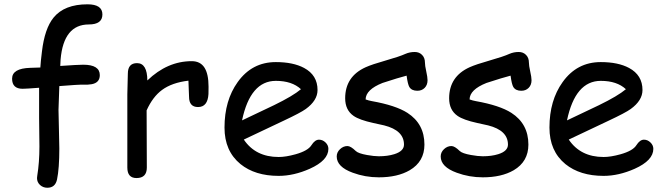

<svg xmlns="http://www.w3.org/2000/svg" viewBox="-20 -801 3098 899"><path d="M396 -686.5Q277.8 -686.5 263.7 -522.5L262.2 -492.2Q345.2 -498 369.6 -498Q447.3 -498 447.3 -449.2Q447.3 -413.6 409.2 -406.7Q392.6 -403.8 370.4 -404.5Q348.1 -405.3 257.8 -397.9L253.9 -286.6Q253.9 -256.3 255.9 -195.8Q257.8 -135.3 257.8 -105.5Q257.8 -12.7 247.1 39.1Q238.8 78.1 201.7 78.1Q181.6 78.1 167.5 65.2Q153.3 52.2 153.3 32.7Q153.3 28.8 154.3 22.9Q164.6 -40.5 164.6 -115.2L163.1 -248.5V-390.1Q102.1 -385.3 85.9 -385.3Q36.6 -385.3 36.6 -432.6Q36.6 -481 122.1 -483.4L168.9 -484.9Q170.4 -512.2 176.3 -559.1Q189 -667.5 231 -718.8Q281.7 -780.8 389.6 -780.8Q459.5 -780.8 459.5 -733.4Q459.5 -686.5 396 -686.5Z M956.1 -360.8Q952.6 -299.8 907.2 -299.8Q865.2 -299.8 865.2 -348.1Q865.2 -357.4 863.8 -382.3L862.3 -423.3Q785.2 -414.1 738.8 -379.9Q695.3 -348.1 666.5 -284.2L667.5 -16.6Q667.5 32.7 619.1 32.7Q576.2 32.7 576.2 -16.6V-359.4Q576.2 -375.5 577.4 -407.7Q578.6 -439.9 578.6 -456.1Q578.6 -505.4 621.6 -505.4Q669.4 -505.4 669.9 -424.3Q763.7 -514.6 877.9 -514.6Q917.5 -514.6 937 -484.9Q956.5 -455.1 956.5 -395Q956.5 -369.6 956.1 -360.8Z M1284.7 22.5Q1174.3 22.5 1106 -32.7Q1031.2 -93.8 1031.2 -203.6Q1031.2 -330.6 1092.8 -416.5Q1159.7 -510.3 1271.5 -510.3Q1352.5 -510.3 1403.8 -482.9Q1466.8 -449.2 1466.8 -379.4Q1466.8 -330.6 1411.6 -290.5Q1387.2 -272.9 1308.1 -235.8L1121.6 -147.5Q1148.9 -106.9 1189.7 -86.4Q1230.5 -65.9 1284.7 -65.9Q1318.4 -65.9 1363.8 -78.6Q1421.4 -94.7 1438 -120.8Q1454.6 -147 1473.6 -147Q1490.7 -147 1504.2 -134Q1517.6 -121.1 1517.6 -104Q1517.6 -49.8 1430.2 -10.7Q1355.5 22.5 1284.7 22.5ZM1271.5 -422.4Q1211.9 -422.4 1172.4 -376.2Q1132.8 -330.1 1113.3 -237.3L1263.2 -308.6Q1351.6 -351.6 1389.2 -383.3Q1347.2 -422.4 1271.5 -422.4Z M1934.1 -376Q1907.2 -376 1896.5 -394Q1889.2 -406.7 1883.8 -446.8Q1847.2 -437.5 1771 -412.6Q1692.4 -381.3 1691.9 -335.4Q1706.5 -330.1 1720.7 -327.6Q1833 -307.6 1887.7 -272.5Q1967.3 -221.2 1967.3 -124Q1967.3 -44.4 1898.4 -3.9Q1841.3 29.3 1753.9 29.3Q1689.9 29.3 1631.8 7.8Q1556.6 -19.5 1556.6 -68.4Q1556.6 -87.9 1572 -102.5Q1587.4 -117.2 1606.9 -117.2Q1622.1 -117.2 1646 -93.8Q1657.7 -82.5 1698.7 -75.2Q1731.4 -69.3 1753.9 -69.3Q1794.9 -69.3 1826.2 -79.1Q1871.6 -93.3 1871.6 -124Q1871.6 -190.4 1778.8 -213.9L1728 -225.1Q1663.1 -239.3 1635.7 -258.3Q1596.2 -285.6 1596.2 -340.8Q1596.2 -442.9 1692.4 -486.3Q1721.7 -499.5 1786.1 -517.8Q1850.6 -536.1 1878.4 -548.8Q1898.4 -557.6 1921.9 -557.6Q1942.9 -557.6 1956.3 -543.9Q1969.7 -530.3 1969.7 -508.3Q1969.7 -494.1 1975.8 -466.8Q1981.9 -439.5 1981.9 -425.3Q1981.9 -403.3 1968.5 -389.6Q1955.1 -376 1934.1 -376Z M2420.9 -376Q2394 -376 2383.3 -394Q2376 -406.7 2370.6 -446.8Q2334 -437.5 2257.8 -412.6Q2179.2 -381.3 2178.7 -335.4Q2193.4 -330.1 2207.5 -327.6Q2319.8 -307.6 2374.5 -272.5Q2454.1 -221.2 2454.1 -124Q2454.1 -44.4 2385.3 -3.9Q2328.1 29.3 2240.7 29.3Q2176.8 29.3 2118.7 7.8Q2043.5 -19.5 2043.5 -68.4Q2043.5 -87.9 2058.8 -102.5Q2074.2 -117.2 2093.8 -117.2Q2108.9 -117.2 2132.8 -93.8Q2144.5 -82.5 2185.5 -75.2Q2218.3 -69.3 2240.7 -69.3Q2281.7 -69.3 2313 -79.1Q2358.4 -93.3 2358.4 -124Q2358.4 -190.4 2265.6 -213.9L2214.8 -225.1Q2149.9 -239.3 2122.6 -258.3Q2083 -285.6 2083 -340.8Q2083 -442.9 2179.2 -486.3Q2208.5 -499.5 2272.9 -517.8Q2337.4 -536.1 2365.2 -548.8Q2385.3 -557.6 2408.7 -557.6Q2429.7 -557.6 2443.1 -543.9Q2456.5 -530.3 2456.5 -508.3Q2456.5 -494.1 2462.6 -466.8Q2468.8 -439.5 2468.8 -425.3Q2468.8 -403.3 2455.3 -389.6Q2441.9 -376 2420.9 -376Z M2806.2 22.5Q2695.8 22.5 2627.4 -32.7Q2552.7 -93.8 2552.7 -203.6Q2552.7 -330.6 2614.3 -416.5Q2681.2 -510.3 2793 -510.3Q2874 -510.3 2925.3 -482.9Q2988.3 -449.2 2988.3 -379.4Q2988.3 -330.6 2933.1 -290.5Q2908.7 -272.9 2829.6 -235.8L2643.1 -147.5Q2670.4 -106.9 2711.2 -86.4Q2752 -65.9 2806.2 -65.9Q2839.8 -65.9 2885.3 -78.6Q2942.9 -94.7 2959.5 -120.8Q2976.1 -147 2995.1 -147Q3012.2 -147 3025.6 -134Q3039.1 -121.1 3039.1 -104Q3039.1 -49.8 2951.7 -10.7Q2877 22.5 2806.2 22.5ZM2793 -422.4Q2733.4 -422.4 2693.8 -376.2Q2654.3 -330.1 2634.8 -237.3L2784.7 -308.6Q2873 -351.6 2910.6 -383.3Q2868.7 -422.4 2793 -422.4Z"/></svg>

Font: Candra Sangkala
Style: Regular
Weight: 400
Designer: R.S. Wihananto
Foundry: R.S. Wihananto
Version: Version 2.0.1